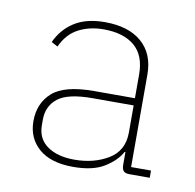

<svg xmlns="http://www.w3.org/2000/svg" viewBox="-50 -755 454 446"><g transform="rotate(10 176.5 -532.0)"><path d="M329 -383V-366H281Q271 -366 267 -370.5Q263 -375 263 -385V-425L273 -415H261Q250 -394 223 -377Q196 -360 149 -360Q96 -360 68 -384.5Q40 -409 40 -449Q40 -491 68.5 -516.5Q97 -542 167 -542H263V-598Q263 -643 237 -665Q211 -687 164 -687Q131 -687 105 -673.5Q79 -660 65 -629L50 -637Q64 -668 92 -686Q120 -704 164 -704Q220 -704 251 -677Q282 -650 282 -601V-383ZM263 -525H166Q108 -525 84.5 -506.5Q61 -488 61 -456V-443Q61 -411 85 -394Q109 -377 149 -377Q195 -377 229 -397.5Q263 -418 263 -461Z"/></g></svg>

Font: IBM Plex Sans Thin
Style: Regular
Weight: 250
Designer: Mike Abbink, Paul van der Laan, Pieter van Rosmalen
Foundry: Bold Monday
Version: Version 3.201